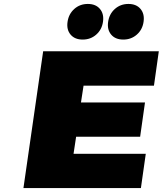

<svg xmlns="http://www.w3.org/2000/svg" viewBox="-20 -964 834 984"><path d="M100.1 0 201.2 -701.2H793.9L769 -524.9H408.2L395 -439H723.1L698.2 -263.2H370.1L356.9 -175.8H727.1L702.1 0ZM326.2 -852.1Q332 -892.6 360.8 -918.2Q389.6 -943.8 430.2 -943.8Q470.7 -943.8 492.2 -918.2Q513.7 -892.6 507.8 -852.1Q502 -812 473.1 -786.6Q444.3 -761.2 403.8 -761.2Q363.3 -761.2 341.8 -786.6Q320.3 -812 326.2 -852.1ZM534.2 -852.1Q540 -892.6 568.8 -918.2Q597.7 -943.8 638.2 -943.8Q678.7 -943.8 700.2 -918.2Q721.7 -892.6 715.8 -852.1Q710 -812 681.2 -786.6Q652.3 -761.2 611.8 -761.2Q571.3 -761.2 549.8 -786.6Q528.3 -812 534.2 -852.1Z"/></svg>

Font: Trueno Black
Style: Italic
Weight: 900
Designer: Julieta Ulanovsky
Foundry: Julieta Ulanovsky
Version: Version 3.001b | FøM Fix